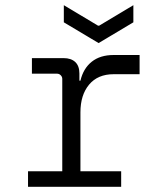

<svg xmlns="http://www.w3.org/2000/svg" viewBox="-20 -720 640 740"><path d="M88 0V-60H220V-416Q220 -424 214 -430Q208 -436 200 -436H103V-496H225Q254 -496 270 -481Q286 -466 286 -437V-409H290Q301 -456 333.5 -482Q366 -508 418 -508H518V-434H418Q357 -434 323.5 -394Q290 -354 290 -287V-60H447V0ZM360 -554 226 -634V-700L358 -621H362L494 -700V-634Z"/></svg>

Font: DM Mono Light
Style: Regular
Weight: 300
Designer: Colophon Foundry
Foundry: Colophon Foundry
Version: Version 1.000; ttfautohint (v1.8.2.53-6de2)